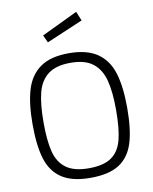

<svg xmlns="http://www.w3.org/2000/svg" viewBox="-100 -1002 862 1085"><g transform="rotate(-10 331.5 -459.0)"><path d="M60 -344Q60 -465 84 -543.5Q108 -622 167.5 -663.5Q227 -705 331 -705Q435 -705 495 -663.5Q555 -622 579 -543.5Q603 -465 603 -344Q603 -219 579 -142.5Q555 -66 496 -28Q437 10 331 10Q226 10 166.5 -29.5Q107 -69 83.5 -145.5Q60 -222 60 -344ZM539 -344Q539 -449 521.5 -514.5Q504 -580 459 -615Q414 -650 331 -650Q248 -650 202.5 -615.5Q157 -581 140 -515.5Q123 -450 123 -344Q123 -238 139.5 -174.5Q156 -111 201.5 -78Q247 -45 331 -45Q416 -45 461 -76.5Q506 -108 522.5 -171.5Q539 -235 539 -344ZM206 -829 413 -928 435 -875 226 -786Z"/></g></svg>

Font: Cairo Light
Style: Regular
Weight: 300
Designer: Mohamed Gaber, Accademia di Belle Arti di Urbino and others
Foundry: Kief Type Foundry, Accademia di Belle Arti di Urbino and others
Version: Version 3.011